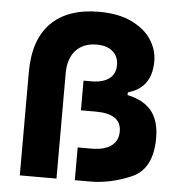

<svg xmlns="http://www.w3.org/2000/svg" viewBox="-54 -826 806 876"><g transform="rotate(5 349.0 -387.5)"><path d="M69 -472Q69 -622 145.5 -698.5Q222 -775 365 -775Q455 -775 516 -745Q577 -715 606 -669Q635 -623 635 -573Q635 -501 599 -462Q574 -434 527 -420V-408Q575 -398 608 -375Q674 -329 674 -225Q674 -82 579.5 -41Q485 0 392 0H321V-150H382Q444 -150 475 -173.5Q506 -197 506 -239Q506 -320 390 -320H321V-456H358Q409 -456 438 -477.5Q467 -499 467 -540Q467 -579 440.5 -602Q414 -625 367 -625Q306 -625 271.5 -587.5Q237 -550 237 -482V0H69Z"/></g></svg>

Font: Open Sauce Sans Black
Style: Regular
Weight: 900
Designer: Alfredo Marco Pradil
Foundry: Creative Sauce Fz LLC
Version: Version 1.477